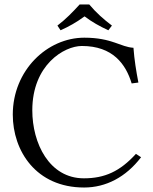

<svg xmlns="http://www.w3.org/2000/svg" viewBox="-20 -826 684 856"><path d="M355 10C452 10 541 -36 609 -125L586 -140C515 -62 447 -31 354 -31C199 -31 124 -188 124 -334C124 -537 266 -621 345 -621C483 -621 541 -540 567 -454L597 -458C587 -510 579 -559 575 -613C518 -616 479 -658 356 -658C190 -658 37 -512 37 -315C37 -154 140 10 355 10ZM378 -806H335C304 -772 273 -740 236 -712L250 -691C288 -708 320 -726 357 -753C390 -728 424 -709 463 -691L479 -712C443 -739 408 -770 378 -806Z"/></svg>

Font: Linux Libertine O C
Style: Regular
Weight: 400
Designer: Philipp H. Poll
Foundry: Philipp H. Poll
Version: Version 4.0.3